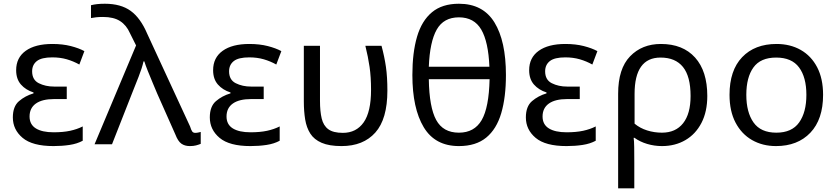

<svg xmlns="http://www.w3.org/2000/svg" viewBox="-20 -767 4455 1021"><path d="M264.6 9.8Q152.3 9.8 100.3 -33.9Q48.3 -77.6 48.3 -142.6Q48.3 -201.2 81.1 -229.2Q113.8 -257.3 158.2 -270.5V-275.4Q116.7 -288.6 91.3 -317.6Q65.9 -346.7 65.9 -393.6Q65.9 -460.4 116.7 -496.8Q167.5 -533.2 258.3 -533.2Q313 -533.2 356.7 -522Q400.4 -510.7 428.7 -495.1L401.9 -423.8Q370.6 -441.4 335.2 -451.7Q299.8 -461.9 258.3 -461.9Q200.7 -461.9 175.8 -442.1Q150.9 -422.4 150.9 -387.7Q150.9 -342.3 186.3 -324.5Q221.7 -306.6 268.1 -306.6H335V-240.2H268.1Q204.1 -240.2 170.7 -216.3Q137.2 -192.4 137.2 -147.5Q137.2 -105 170.7 -84.2Q204.1 -63.5 265.1 -63.5Q315.4 -63.5 352.8 -71.5Q390.1 -79.6 419.9 -94.7V-18.6Q390.1 -2.4 350.1 3.7Q310.1 9.8 264.6 9.8Z M989.3 9.8Q962.4 9.8 944.3 -3.2Q926.3 -16.1 912.6 -51.8L815.9 -269.5Q806.2 -293 792.5 -325.2Q778.8 -357.4 766.4 -388.7Q753.9 -419.9 747.6 -440.4H743.2Q735.4 -405.3 717.3 -359.4Q699.2 -313.5 683.6 -274.4L575.7 0H482.9L703.6 -525.4L670.9 -590.8Q652.3 -633.3 618.4 -655Q584.5 -676.8 527.8 -676.8Q505.9 -676.8 490.5 -675Q475.1 -673.3 463.9 -670.9V-739.3Q479.5 -743.2 496.6 -745.1Q513.7 -747.1 537.6 -747.1Q622.6 -747.1 674.8 -709.2Q727.1 -671.4 762.7 -587.9L990.7 -94.7Q997.1 -74.2 1002.4 -67.4Q1007.8 -60.5 1018.1 -60.5Q1026.4 -60.5 1034.4 -62.3Q1042.5 -64 1047.4 -65.4V-2Q1035.2 2.9 1022 6.3Q1008.8 9.8 989.3 9.8Z M1312 9.8Q1199.7 9.8 1147.7 -33.9Q1095.7 -77.6 1095.7 -142.6Q1095.7 -201.2 1128.4 -229.2Q1161.1 -257.3 1205.6 -270.5V-275.4Q1164.1 -288.6 1138.7 -317.6Q1113.3 -346.7 1113.3 -393.6Q1113.3 -460.4 1164.1 -496.8Q1214.8 -533.2 1305.7 -533.2Q1360.4 -533.2 1404.1 -522Q1447.8 -510.7 1476.1 -495.1L1449.2 -423.8Q1418 -441.4 1382.6 -451.7Q1347.2 -461.9 1305.7 -461.9Q1248 -461.9 1223.1 -442.1Q1198.2 -422.4 1198.2 -387.7Q1198.2 -342.3 1233.6 -324.5Q1269 -306.6 1315.4 -306.6H1382.3V-240.2H1315.4Q1251.5 -240.2 1218 -216.3Q1184.6 -192.4 1184.6 -147.5Q1184.6 -105 1218 -84.2Q1251.5 -63.5 1312.5 -63.5Q1362.8 -63.5 1400.1 -71.5Q1437.5 -79.6 1467.3 -94.7V-18.6Q1437.5 -2.4 1397.5 3.7Q1357.4 9.8 1312 9.8Z M1796.4 9.8Q1730.5 9.8 1690.4 -7.6Q1650.4 -24.9 1630.1 -56.6Q1609.9 -88.4 1602.8 -131.8Q1595.7 -175.3 1595.7 -227.5V-523.4H1681.6V-230.5Q1681.6 -174.8 1690.7 -137Q1699.7 -99.1 1725.8 -79.8Q1752 -60.5 1803.2 -60.5Q1874.5 -60.5 1913.8 -116.2Q1953.1 -171.9 1953.1 -289.1Q1953.1 -357.4 1945.3 -411.1Q1937.5 -464.8 1922.9 -523.4H2008.8Q2024.4 -465.8 2032.2 -411.9Q2040 -357.9 2040 -285.2Q2040 -133.8 1975.8 -62Q1911.6 9.8 1796.4 9.8Z M2420.4 9.8Q2293.5 9.8 2233.2 -90.6Q2172.9 -190.9 2172.9 -368.2Q2172.9 -487.3 2197.8 -572Q2222.7 -656.7 2277.1 -701.9Q2331.5 -747.1 2420.4 -747.1Q2548.3 -747.1 2609.4 -647.7Q2670.4 -548.3 2670.4 -368.2Q2670.4 -250 2645.5 -165.3Q2620.6 -80.6 2565.7 -35.4Q2510.7 9.8 2420.4 9.8ZM2260.3 -412.1H2582.5Q2577.1 -544.9 2539.1 -609.9Q2501 -674.8 2420.4 -674.8Q2339.4 -674.8 2302.5 -609.9Q2265.6 -544.9 2260.3 -412.1ZM2420.4 -61.5Q2502.4 -61.5 2541.3 -128.2Q2580.1 -194.8 2583.5 -345.7H2260.3Q2262.7 -196.3 2299.6 -128.9Q2336.4 -61.5 2420.4 -61.5Z M2992.7 9.8Q2880.4 9.8 2828.4 -33.9Q2776.4 -77.6 2776.4 -142.6Q2776.4 -201.2 2809.1 -229.2Q2841.8 -257.3 2886.2 -270.5V-275.4Q2844.7 -288.6 2819.3 -317.6Q2793.9 -346.7 2793.9 -393.6Q2793.9 -460.4 2844.7 -496.8Q2895.5 -533.2 2986.3 -533.2Q3041 -533.2 3084.7 -522Q3128.4 -510.7 3156.7 -495.1L3129.9 -423.8Q3098.6 -441.4 3063.2 -451.7Q3027.8 -461.9 2986.3 -461.9Q2928.7 -461.9 2903.8 -442.1Q2878.9 -422.4 2878.9 -387.7Q2878.9 -342.3 2914.3 -324.5Q2949.7 -306.6 2996.1 -306.6H3063V-240.2H2996.1Q2932.1 -240.2 2898.7 -216.3Q2865.2 -192.4 2865.2 -147.5Q2865.2 -105 2898.7 -84.2Q2932.1 -63.5 2993.2 -63.5Q3043.5 -63.5 3080.8 -71.5Q3118.2 -79.6 3147.9 -94.7V-18.6Q3118.2 -2.4 3078.1 3.7Q3038.1 9.8 2992.7 9.8Z M3353 234.4H3267.1V-268.6Q3267.1 -401.9 3330.6 -467.5Q3394 -533.2 3494.6 -533.2Q3611.3 -533.2 3676.3 -460.9Q3741.2 -388.7 3741.2 -256.8Q3741.2 -173.3 3710.2 -113.5Q3679.2 -53.7 3624.8 -22Q3570.3 9.8 3500 9.8Q3459.5 9.8 3421.1 -1.7Q3382.8 -13.2 3354 -34.2H3349.6Q3352.1 -18.1 3352.5 16.8Q3353 51.8 3353 95.7ZM3500 -61.5Q3572.8 -61.5 3612.5 -111.6Q3652.3 -161.6 3652.3 -256.8Q3652.3 -360.8 3611.8 -410.9Q3571.3 -460.9 3492.7 -460.9Q3354.5 -460.9 3354.5 -267.6V-109.4Q3383.3 -85.4 3421.1 -73.5Q3459 -61.5 3500 -61.5Z M4356.9 -262.7Q4356.9 -132.3 4289.3 -61.3Q4221.7 9.8 4106.4 9.8Q4035.2 9.8 3979.2 -22.2Q3923.3 -54.2 3891.4 -115Q3859.4 -175.8 3859.4 -262.7Q3859.4 -392.6 3926.5 -462.9Q3993.7 -533.2 4109.4 -533.2Q4182.1 -533.2 4238 -501.5Q4293.9 -469.7 4325.4 -409.4Q4356.9 -349.1 4356.9 -262.7ZM3948.7 -262.7Q3948.7 -169.9 3987.1 -115.7Q4025.4 -61.5 4108.4 -61.5Q4190.9 -61.5 4229.5 -115.7Q4268.1 -169.9 4268.1 -262.7Q4268.1 -356 4229.2 -408.4Q4190.4 -460.9 4107.4 -460.9Q4024.4 -460.9 3986.6 -408.4Q3948.7 -356 3948.7 -262.7Z"/></svg>

Font: Lunasima
Style: Regular
Weight: 400
Designer: The DocRepair Project, Monotype Design Team
Foundry: Google
Version: Version 2.009